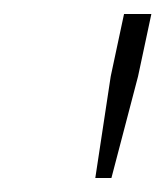

<svg xmlns="http://www.w3.org/2000/svg" viewBox="-20 -708 236 274"><path d="M116 -454 138 -599 157 -688H196L177 -599L139 -454Z"/></svg>

Font: Saira Thin
Style: Italic
Weight: 100
Italic angle: -12°
Designer: Hector Gatti with collaboration of the Omnibus-Type team
Foundry: Omnibus-Type
Version: Version 1.101